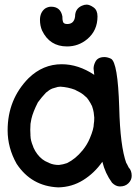

<svg xmlns="http://www.w3.org/2000/svg" viewBox="-20 -794 590 831"><path d="M112 -204Q112 -207 111 -208ZM235 -80Q253 -82 270 -88Q307 -106 337 -143Q338 -143 338 -144Q358 -169 369 -196Q386 -236 386 -258Q388 -267 388 -285Q387 -297 385.5 -307.5Q384 -318 378 -336Q378 -337 377 -337Q374 -345 362 -363Q359 -366 357 -370Q342 -384 340 -385Q330 -393 311 -402Q308 -403 306 -405Q275 -417 240 -419Q238 -418 231 -418L207 -411Q194 -406 179 -393Q160 -373 144 -351Q123 -310 116 -280Q113 -260 112 -258L111 -232L112 -206Q112 -187 123 -161Q123 -159 125 -155Q139 -124 163 -105Q167 -103 175 -97L194 -88Q212 -80 235 -80ZM386 -258 387 -263V-259ZM232 17Q116 12 52 -85Q13 -154 13 -230Q13 -364 104 -456Q166 -516 247 -516Q319 -516 388 -470L385 -497Q385 -511 392 -525Q402 -547 432 -547Q445 -547 460 -540Q490 -525 496 -329Q500 -161 527 -87H528L537 -69Q550 -56 550 -33Q550 -15 536 -1Q522 13 499 13Q481 13 465 -3Q435 -44 423 -94Q389 -45 340 -14.5Q291 16 232 17ZM270 -593Q195 -593 162 -662Q153 -683 153 -708Q153 -740 175 -757Q188 -765 201 -765Q242 -765 250 -723Q250 -708 252 -702Q254 -690 271 -690Q301 -690 305 -723Q305 -756 334 -769Q345 -774 355 -774Q368 -774 385 -762Q402 -750 402 -723Q402 -662 358 -625Q320 -593 270 -593Z"/></svg>

Font: Bad Comic
Style: Regular
Weight: 400
Designer: GGBotNet
Foundry: f0n7
Version: 0.9